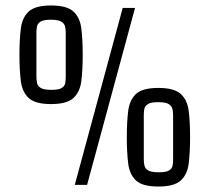

<svg xmlns="http://www.w3.org/2000/svg" viewBox="-20 -675 766 701"><path d="M282 -475Q282 -420 277 -379.5Q272 -339 248 -317Q224 -295 166 -295Q109 -295 85 -317Q61 -339 56 -379.5Q51 -420 51 -475Q51 -530 56 -570.5Q61 -611 85 -633Q109 -655 166 -655Q224 -655 248 -633Q272 -611 277 -570.5Q282 -530 282 -475ZM253 0 428 -646H473L298 0ZM220 -394V-555Q220 -568 217.5 -578.5Q215 -589 204 -596Q193 -603 165 -603Q139 -603 128 -596Q117 -589 115 -578.5Q113 -568 113 -555V-394Q113 -382 115.5 -371Q118 -360 129.5 -353.5Q141 -347 168 -347Q194 -347 205 -353.5Q216 -360 218 -371Q220 -382 220 -394ZM674 -174Q674 -119 669 -78.5Q664 -38 640 -16Q616 6 558 6Q500 6 476.5 -16Q453 -38 448 -78.5Q443 -119 443 -174Q443 -229 448 -269.5Q453 -310 476.5 -332Q500 -354 558 -354Q616 -354 640 -332Q664 -310 669 -269.5Q674 -229 674 -174ZM612 -93V-254Q612 -267 609.5 -277.5Q607 -288 596 -295Q585 -302 557 -302Q531 -302 520 -295Q509 -288 507 -277.5Q505 -267 505 -254V-93Q505 -81 507.5 -70Q510 -59 521.5 -52.5Q533 -46 560 -46Q586 -46 597 -52.5Q608 -59 610 -70Q612 -81 612 -93Z"/></svg>

Font: Strait
Style: Regular
Weight: 400
Designer: Eduardo Rodriguez Tunni
Foundry: Eduardo Rodriguez Tunni
Version: Version 1.002; ttfautohint (v1.8.4.7-5d5b);gftools[0.9.23]